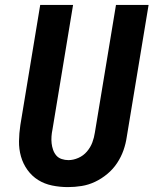

<svg xmlns="http://www.w3.org/2000/svg" viewBox="-20 -755 640 783"><path d="M257 8Q224 8 192.5 1.5Q161 -5 135.5 -21Q110 -37 92 -62Q74 -87 65.5 -117Q57 -147 57.5 -179.5Q58 -212 63 -245L144 -735H278L194 -227Q191 -213 190 -198.5Q189 -184 190.5 -170.5Q192 -157 196.5 -144Q201 -131 209.5 -121Q218 -111 231.5 -106.5Q245 -102 259 -102Q279 -102 299.5 -111Q320 -120 334.5 -137Q349 -154 356.5 -174Q364 -194 367 -215L453 -735H586L497 -197Q493 -169 483.5 -142Q474 -115 457.5 -90Q441 -65 417.5 -45.5Q394 -26 367.5 -13.5Q341 -1 313 3.5Q285 8 257 8Z"/></svg>

Font: Iosevka SS04 XBd Ex Obl
Style: Regular
Weight: 800
Width: 7
Italic angle: -9°
Monospace: yes
Designer: Belleve Invis
Foundry: Belleve Invis
Version: Version 19.0.0; ttfautohint (v1.8.4)